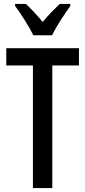

<svg xmlns="http://www.w3.org/2000/svg" viewBox="-20 -960 436 980"><path d="M150 -780H246C267 -825 310 -889 339 -930V-940H285C253 -909 231 -888 198 -848C169 -883 136 -918 112 -940H57V-930C90 -885 130 -822 150 -780ZM247 0V-626H383V-714H12V-626H148V0Z"/></svg>

Font: Noto Sans Malayalam ExtraCondensed Medium
Style: Regular
Weight: 500
Width: 2
Designer: Jelle Bosma - Monotype Design Team
Foundry: Monotype Imaging Inc.
Version: Version 2.104